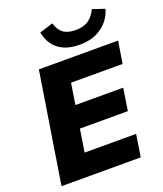

<svg xmlns="http://www.w3.org/2000/svg" viewBox="-166 -1044 976 1152"><g transform="rotate(-20 321.5 -468.5)"><path d="M25 0 137 -705H643L620 -564H291L270 -429H575L553 -287H247L224 -142H553L531 0ZM420 -760Q357 -760 315.5 -780Q274 -800 251 -834Q228 -868 221 -910L307 -937Q321 -891 349 -871Q377 -851 427 -851Q478 -851 509.5 -873.5Q541 -896 559 -936L637 -910Q618 -843 561 -801.5Q504 -760 420 -760Z"/></g></svg>

Font: Mulish Black
Style: Italic
Weight: 900
Italic angle: -9°
Designer: Vernon Adams
Foundry: Vernon Adams
Version: Version 3.603; ttfautohint (v1.8.3)